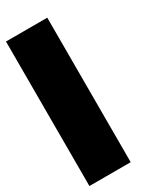

<svg xmlns="http://www.w3.org/2000/svg" viewBox="-200 -836 732 895"><g transform="rotate(-30 166.5 -389.0)"><path d="M222.2 0H0V-777.8H222.2Z"/></g></svg>

Font: Pixeloid Sans
Style: Bold
Weight: 700
Monospace: yes
Designer: GGBot
Version: 0.3